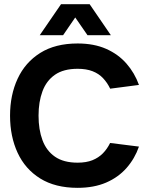

<svg xmlns="http://www.w3.org/2000/svg" viewBox="-20 -887 720 923"><path d="M648 -182.3Q628 -124.7 588.5 -79.7Q549 -34.7 490.2 -9.3Q431.3 16 353.3 16Q245.7 16 173.3 -29Q101 -74 64.7 -152.5Q28.3 -231 28.3 -331Q28.3 -430 64.7 -508.5Q101 -587 173.3 -632.5Q245.7 -678 353.3 -678Q431.7 -678 490.2 -652.2Q548.7 -626.3 588 -581.3Q627.3 -536.3 648 -478.7L509.7 -460.7Q495.7 -489.7 475.3 -511.3Q455 -533 424.8 -544.7Q394.7 -556.3 353.3 -556.3Q285.7 -556.3 244.3 -527.7Q203 -499 184.2 -448.2Q165.3 -397.3 165.3 -331Q165.3 -264 184.2 -213.2Q203 -162.3 244.3 -133.7Q285.7 -105 353.3 -105Q394.7 -105 424.2 -116.8Q453.7 -128.7 474.5 -149.8Q495.3 -171 509.3 -199.7ZM411 -866.7 513 -717.7H400.7L341.7 -803L283.3 -717.7H171L273.3 -866.7Z"/></svg>

Font: Nata Sans
Style: Regular
Weight: 400
Designer: Daniel Uzquiano Cruz
Version: Version 1.001